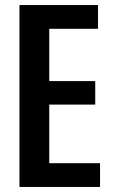

<svg xmlns="http://www.w3.org/2000/svg" viewBox="-20 -740 458 760"><path d="M57 0V-720H175V0ZM119 0V-94H376V0ZM119 -326V-419H357V-326ZM119 -626V-720H368V-626Z"/></svg>

Font: Instrument Sans Condensed SemiBold
Style: Regular
Weight: 600
Width: 3
Designer: Rodrigo Fuenzalida
Foundry: fragTYPE
Version: Version 1.000;gftools[0.9.28]